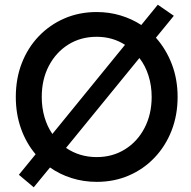

<svg xmlns="http://www.w3.org/2000/svg" viewBox="-20 -761 810 814"><path d="M123 33 60 -20 131 -107Q91 -154 69 -216Q47 -278 47 -350Q47 -428 72.5 -493.5Q98 -559 144.5 -607.5Q191 -656 253.5 -683Q316 -710 390 -710Q443 -710 491 -695.5Q539 -681 579 -655L649 -741L717 -694L641 -601Q684 -553 708.5 -489Q733 -425 733 -350Q733 -273 707.5 -207.5Q682 -142 635.5 -93Q589 -44 526.5 -17Q464 10 390 10Q334 10 283.5 -6Q233 -22 192 -51ZM157 -350Q157 -305 168.5 -265Q180 -225 202 -193L510 -571Q457 -605 390 -605Q322 -605 269.5 -572Q217 -539 187 -481.5Q157 -424 157 -350ZM390 -95Q457 -95 510 -128Q563 -161 593 -219Q623 -277 623 -350Q623 -398 609.5 -440.5Q596 -483 571 -515L260 -134Q317 -95 390 -95Z"/></svg>

Font: Readex Pro
Style: Regular
Weight: 400
Designer: Bonnie Shaver-Troup, Thomas Jockin
Foundry: Lexend
Version: Version 1.204; ttfautohint (v1.8.4.7-5d5b)